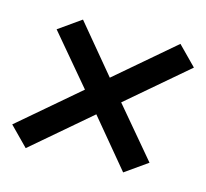

<svg xmlns="http://www.w3.org/2000/svg" viewBox="-100 -666 700 652"><g transform="rotate(15 250.0 -340.0)"><path d="M42 -101 -23 -167 185 -345 39 -518 117 -573 256 -406 458 -579 523 -513 315 -335 461 -162 383 -107 244 -274Z"/></g></svg>

Font: Iosevka
Style: Bold Italic
Weight: 700
Italic angle: -9°
Monospace: yes
Designer: Belleve Invis
Foundry: Belleve Invis
Version: Version 32.5.0; ttfautohint (v1.8.4)